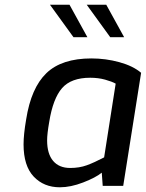

<svg xmlns="http://www.w3.org/2000/svg" viewBox="-20 -789 619 815"><path d="M80 -176Q80 -218 91 -282Q112 -416 177 -478.5Q242 -541 368 -541Q429 -541 487 -525Q545 -509 579 -480L503 0H416L412 -56Q386 -35 333 -14.5Q280 6 234 6Q166 6 123 -39.5Q80 -85 80 -176ZM422 -121 471 -434Q455 -443 426 -451Q397 -459 363 -459Q282 -459 243.5 -415Q205 -371 189 -272Q180 -221 180 -193Q180 -136 205.5 -106Q231 -76 278 -76Q317 -76 348.5 -87.5Q380 -99 422 -121ZM192 -769H275L351 -631H292ZM348 -769H431L507 -631H448Z"/></svg>

Font: Exo Medium
Style: Italic
Weight: 500
Italic angle: -9°
Designer: Natanael Gama
Foundry: Natanael Gama
Version: Version 1.500; ttfautohint (v1.6)